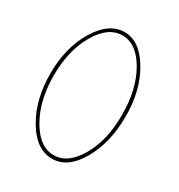

<svg xmlns="http://www.w3.org/2000/svg" viewBox="-175 -866 906 974"><g transform="rotate(30 277.5 -379.5)"><path d="M50 -380Q50 -227 115 -118Q180 -9 272 -9Q363 -8 426.5 -117.5Q490 -227 490 -380Q491 -531 426.5 -640.5Q362 -750 272 -750Q181 -749 115.5 -640.5Q50 -532 50 -380ZM70 -380Q70 -526 129 -628Q188 -730 272 -730Q355 -729 412.5 -628Q470 -527 470 -380Q471 -233 412.5 -131Q354 -29 272 -29Q189 -28 129.5 -130.5Q70 -233 70 -380Z"/></g></svg>

Font: Nordica Plus
Style: NordicaClassicUltraLight
Weight: 300
Version: Version 1